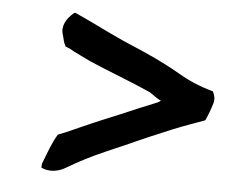

<svg xmlns="http://www.w3.org/2000/svg" viewBox="-40 -587 622 522"><g transform="rotate(5 271.5 -325.5)"><path d="M117 -479C120 -470 121 -459 126 -451L127 -448H128C137 -445 143 -442 149 -438C162 -431 178 -424 198 -414C256 -389 309 -370 365 -345C377 -338 385 -330 398 -324C396 -323 394 -321 390 -319C358 -306 319 -290 287 -276C240 -257 189 -235 145 -215L127 -208C112 -184 102 -153 91 -126L90 -115C101 -109 127 -102 158 -121C192 -141 221 -156 260 -173L322 -200C359 -217 402 -235 438 -250C467 -262 492 -270 521 -281L523 -282C530 -297 536 -313 541 -330C545 -344 540 -355 536 -363L535 -362L533 -363C497 -373 468 -386 439 -403C396 -428 350 -449 302 -469C252 -490 195 -520 148 -541L145 -542L142 -541C122 -524 109 -503 117 -479Z"/></g></svg>

Font: Hussar Pisanka
Style: SbdKur
Weight: 600
Designer: Robert Jablonski
Foundry: Cannot Into Space Fonts
Version: Version 1.070